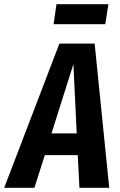

<svg xmlns="http://www.w3.org/2000/svg" viewBox="-63 -901 576 921"><path d="M318 0 310 -157H152L102 0H-43L222 -692H391L461 0ZM184 -261H305L289 -593ZM442 -785H194L208 -881H457Z"/></svg>

Font: Fira Sans Extra Condensed SemiBold
Style: Italic
Weight: 600
Width: 3
Italic angle: -8°
Designer: Carrois Corporate & Edenspiekermann AG
Foundry: Carrois Corporate GbR & Edenspiekermann AG
Version: Version 4.203